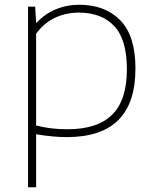

<svg xmlns="http://www.w3.org/2000/svg" viewBox="-20 -568 654 808"><path d="M98 -540H128L132 -473H135Q167 -508.5 213.5 -528.2Q260 -548 314 -548Q421.5 -548 485.8 -483Q550 -418 550 -280Q550 -134.5 478 -62.8Q406 9 261 9Q204 9 132 -3V220H98ZM514 -276Q514 -402.5 460.2 -458.8Q406.5 -515 312 -515Q259 -515 212.5 -493.8Q166 -472.5 132 -426V-40Q159 -32.5 193.5 -28.2Q228 -24 263 -24Q390.5 -24 452.2 -85.5Q514 -147 514 -276Z"/></svg>

Font: Encode Sans Expanded Thin
Style: Regular
Weight: 250
Width: 7
Designer: Multiple Designers
Foundry: Impallari Type
Version: Version 2.000